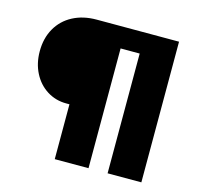

<svg xmlns="http://www.w3.org/2000/svg" viewBox="-102 -812 969 923"><g transform="rotate(15 382.5 -350.0)"><path d="M247.2 -314 295.2 -273H231.2Q178.2 -273 135.2 -300.1Q92.2 -327.2 67.7 -375Q43.2 -422.8 43.2 -482.7Q43.2 -547.7 71.2 -596.9Q99.2 -646.2 150.2 -673.1Q201.2 -700 268.2 -700H678.2V0H510.2V-660L562.2 -596H335.2L415.2 -652V0H247.2Z"/></g></svg>

Font: Easer Grotesk Variable
Style: Regular
Weight: 400
Designer: Boardeaser, Bonnie Shaver-Troup, Thomas Jockin
Foundry: Lexend
Version: Version 1.001;Glyphs 3.1.2 (3151)